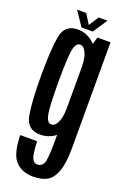

<svg xmlns="http://www.w3.org/2000/svg" viewBox="-175 -757 684 1041"><g transform="rotate(20 167.0 -236.0)"><path d="M162 230Q211 230 242 213Q273 196 291 148.5Q309 101 309 12.5V-598H233.5L208.5 -513.5V15.5Q208.5 118.5 196.5 139.5Q184.5 160.5 163.5 160.5Q149 160.5 139.2 150.5Q129.5 140.5 124.8 114.2Q120 88 118.5 42H21Q23.5 152.5 61.5 191.2Q99.5 230 162 230ZM120 3Q173 3 214.5 -31.8Q256 -66.5 256 -130L208 -175Q208 -129 194 -99.2Q180 -69.5 159 -69.5Q135.5 -69.5 126.2 -110.8Q117 -152 117 -300Q117 -447.5 126.2 -488.8Q135.5 -530 159 -530Q180 -530 194 -500.5Q208 -471 208 -426.5L255 -465Q255 -526 214 -564.5Q173 -603 119.5 -603Q43.5 -603 30.2 -524.5Q17 -446 17 -300Q17 -155 30.5 -76Q44 3 120 3ZM133.5 -620H198.5L253.5 -702.5H202.5L166 -646L130.5 -702.5H78Z"/></g></svg>

Font: Anybody ExtraCondensed Medium
Style: Regular
Weight: 500
Width: 2
Version: Version 1.113;gftools[0.9.25]